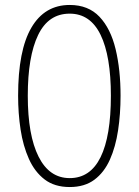

<svg xmlns="http://www.w3.org/2000/svg" viewBox="-20 -744 559 774"><path d="M466 -358Q466 -285 456 -218.5Q446 -152 423 -100.5Q400 -49 360.5 -19.5Q321 10 261 10Q200 10 160 -20.5Q120 -51 96.5 -103.5Q73 -156 63 -221.5Q53 -287 53 -358Q53 -541 106.5 -632.5Q160 -724 261 -724Q336 -724 381 -676.5Q426 -629 446 -546Q466 -463 466 -358ZM92 -358Q92 -199 135.5 -112.5Q179 -26 261 -26Q344 -26 385.5 -110.5Q427 -195 427 -358Q427 -518 385.5 -603.5Q344 -689 261 -689Q175 -689 133.5 -602.5Q92 -516 92 -358Z"/></svg>

Font: Noto Sans Arabic UI XCn XLt
Style: Regular
Weight: 200
Width: 2
Designer: Monotype Design Team, Nadine Chahine and Nizar Qandah
Foundry: Monotype Imaging Inc.
Version: Version 2.010; ttfautohint (v1.8.4.7-5d5b)